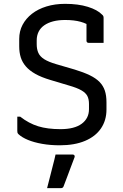

<svg xmlns="http://www.w3.org/2000/svg" viewBox="-20 -738 640 999"><path d="M319 -718Q387 -718 437 -702.5Q487 -687 511 -662Q516 -658 517.5 -654Q519 -650 519 -645Q519 -625 519 -603Q519 -581 519 -558.5Q519 -536 519 -515Q500 -515 480.5 -515Q461 -515 441 -515Q436 -515 433 -518Q430 -521 430 -526Q430 -539 430 -552.5Q430 -566 430 -580Q430 -594 430 -609Q430 -624 430 -640L458 -596Q434 -615 400 -624.5Q366 -634 319 -634Q284 -634 257 -627Q230 -620 210.5 -606.5Q191 -593 181 -573Q171 -553 171 -528V-508Q171 -482 179.5 -463Q188 -444 210 -430Q232 -416 273 -404L369 -376Q415 -362 447 -346.5Q479 -331 498 -311.5Q517 -292 525.5 -266.5Q534 -241 534 -206V-168Q534 -112 505.5 -70Q477 -28 422.5 -5Q368 18 291 18Q242 18 199.5 10.5Q157 3 125.5 -10Q94 -23 76 -40Q72 -44 71 -47.5Q70 -51 70 -57Q70 -69 70 -81Q70 -93 70 -105.5Q70 -118 70 -131H85Q130 -96 178.5 -81Q227 -66 295 -66Q367 -66 405 -94Q443 -122 443 -170V-197Q443 -222 434.5 -238.5Q426 -255 403.5 -268Q381 -281 339 -293L242 -322Q195 -336 164 -353.5Q133 -371 114.5 -392.5Q96 -414 88 -439.5Q80 -465 80 -497V-535Q80 -576 97.5 -609Q115 -642 146.5 -666.5Q178 -691 222 -704.5Q266 -718 319 -718ZM269 66Q286 66 300.5 66Q315 66 329.5 66Q344 66 358 66Q364 66 367 70Q370 74 368 80Q357 109 348.5 131.5Q340 154 331.5 177Q323 200 311 231Q310 235 306.5 238Q303 241 296 241Q282 241 264 241Q246 241 225 241Q234 208 241 178.5Q248 149 255.5 121.5Q263 94 269 66Z"/></svg>

Font: Recursive
Style: Regular
Weight: 400
Version: Version 1.085